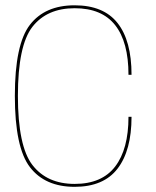

<svg xmlns="http://www.w3.org/2000/svg" viewBox="-20 -700 590 724"><path d="M261.5 4.5Q370.5 4.5 423.2 -64Q476 -132.5 476 -259.5H464.5Q464.5 -137.5 414.2 -72Q364 -6.5 261.5 -6.5Q157.5 -6.5 102.5 -77.5Q47.5 -148.5 47.5 -338.5Q47.5 -528.5 102.2 -598.8Q157 -669 261.5 -669Q364 -669 414.2 -605.2Q464.5 -541.5 464.5 -418H476Q476 -546.5 423.2 -613.2Q370.5 -680 261.5 -680Q149.5 -680 92.8 -606.5Q36 -533 36 -338.5Q36 -143.5 93 -69.5Q150 4.5 261.5 4.5Z"/></svg>

Font: Anybody UltraCondensed Thin Thin
Style: Regular
Weight: 250
Version: Version 1.111